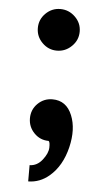

<svg xmlns="http://www.w3.org/2000/svg" viewBox="-51 -544 417 752"><g transform="rotate(5 157.5 -168.0)"><path d="M155.8 -346.2Q122.6 -346.2 98.4 -370.4Q74.2 -394.5 74.2 -428.2Q74.2 -461.9 98.4 -485.8Q122.6 -509.8 155.8 -509.8Q189.5 -509.8 214.1 -485.8Q238.8 -461.9 238.8 -428.2Q238.8 -394.5 214.1 -370.4Q189.5 -346.2 155.8 -346.2ZM88.9 173.8V109.9Q118.2 109.4 138.7 83.3Q159.2 57.1 159.9 34.9Q160.6 12.7 154.8 8.8Q121.1 8.8 97.7 -15.4Q74.2 -39.6 74.2 -73.2Q74.2 -107.4 98.1 -131.1Q122.1 -154.8 155.8 -154.8Q210.9 -154.8 233.4 -99.1Q254.9 -46.4 237.8 25.9Q219.7 101.1 171.4 142.1Q134.8 173.3 88.9 173.8Z"/></g></svg>

Font: Orkney
Style: Bold
Weight: 700
Designer: Samuel Oakes and Alfredo Marco Pradil
Foundry: Alfredo Marco Pradil
Version: 1.0